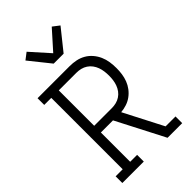

<svg xmlns="http://www.w3.org/2000/svg" viewBox="-288 -1080 1177 1177"><g transform="rotate(-45 300.0 -492.0)"><path d="M37 0V-58H98V-677H37V-735H316Q343 -735 370 -729.5Q397 -724 420.5 -710.5Q444 -697 462 -676Q480 -655 491 -630Q502 -605 506 -578Q510 -551 510 -523Q510 -498 506.5 -473Q503 -448 494 -424.5Q485 -401 469.5 -380.5Q454 -360 433.5 -345Q413 -330 388.5 -322Q364 -314 339 -312L470 -58H556V0H429L394 -68L268 -312H163V-58H223V0ZM163 -370H316Q335 -370 353.5 -374.5Q372 -379 388 -389.5Q404 -400 415.5 -415.5Q427 -431 433.5 -449Q440 -467 442.5 -485.5Q445 -504 445 -523Q445 -542 442.5 -561Q440 -580 433.5 -598Q427 -616 415.5 -631.5Q404 -647 388 -657.5Q372 -668 353.5 -672.5Q335 -677 316 -677H163ZM257 -815 148 -951 191 -984 300 -862 409 -984 452 -951 343 -815Z"/></g></svg>

Font: Iosevka Etoile Light
Style: Regular
Weight: 300
Designer: Belleve Invis
Foundry: Belleve Invis
Version: Version 25.0.1; ttfautohint (v1.8.4)